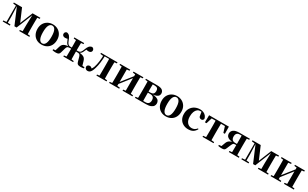

<svg xmlns="http://www.w3.org/2000/svg" viewBox="388 -2631 7563 4721"><g transform="rotate(30 4169.5 -270.0)"><path d="M344 -42 144 -513H133V-541H273L438 -156H416L572 -541H606V-515H597L406 -42ZM580 0 581 -217 591 -541H727Q726 -516 725 -473.5Q724 -431 723.5 -385Q723 -339 723 -305V-236Q723 -202 723.5 -156Q724 -110 725 -68Q726 -26 727 0ZM36 0V-30L130 -37H150L239 -30V0ZM505 0V-30L614 -41H684L793 -30V0ZM40 -511V-541H146V-500H135ZM121 0V-541H148L160 -219V0ZM649 -500V-541H793V-511L684 -500Z M1143 17Q1061 17 998.5 -18.5Q936 -54 901 -119.5Q866 -185 866 -273Q866 -362 903.5 -425.5Q941 -489 1004.5 -523Q1068 -557 1143 -557Q1220 -557 1283 -523.5Q1346 -490 1384 -426.5Q1422 -363 1422 -273Q1422 -184 1386.5 -119Q1351 -54 1288.5 -18.5Q1226 17 1143 17ZM1143 -18Q1201 -18 1232 -80.5Q1263 -143 1263 -271Q1263 -400 1232 -461.5Q1201 -523 1143 -523Q1087 -523 1055.5 -461.5Q1024 -400 1024 -271Q1024 -143 1055.5 -80.5Q1087 -18 1143 -18Z M1451 0V-29L1609 -48L1507 -11L1550 -154Q1563 -200 1587.5 -226Q1612 -252 1655 -265Q1698 -278 1767 -282L1765 -272Q1725 -279 1698 -302.5Q1671 -326 1649 -388Q1638 -418 1626 -436.5Q1614 -455 1592 -480L1647 -434Q1626 -426 1605.5 -422Q1585 -418 1562 -418Q1528 -418 1504.5 -436Q1481 -454 1481 -486Q1481 -541 1537 -557Q1587 -551 1618.5 -515.5Q1650 -480 1676 -401Q1694 -354 1712 -331Q1730 -308 1750.5 -301Q1771 -294 1795 -294H1896V-262H1802Q1768 -262 1747.5 -256.5Q1727 -251 1714.5 -234Q1702 -217 1693 -184L1661 -69Q1651 -24 1625.5 -6.5Q1600 11 1543 11Q1520 11 1495.5 8Q1471 5 1451 0ZM2341 0Q2322 5 2297 8Q2272 11 2251 11Q2193 11 2168 -6.5Q2143 -24 2132 -69L2100 -184Q2091 -217 2078.5 -234Q2066 -251 2046 -256.5Q2026 -262 1991 -262H1896V-294H1998Q2024 -294 2044 -301Q2064 -308 2082 -331Q2100 -354 2117 -401Q2144 -480 2175.5 -515.5Q2207 -551 2257 -557Q2313 -541 2313 -486Q2313 -454 2289 -436Q2265 -418 2231 -418Q2207 -418 2188.5 -422Q2170 -426 2150 -434L2201 -480Q2179 -455 2167.5 -436.5Q2156 -418 2145 -388Q2122 -326 2095.5 -302.5Q2069 -279 2028 -272L2025 -282Q2094 -278 2137.5 -265Q2181 -252 2205.5 -226Q2230 -200 2243 -154L2285 -11L2183 -48L2341 -29ZM1824 0Q1826 -26 1826.5 -69.5Q1827 -113 1827.5 -165Q1828 -217 1828 -268V-286Q1828 -331 1827.5 -380Q1827 -429 1826.5 -472.5Q1826 -516 1824 -541H1969Q1968 -516 1967 -472.5Q1966 -429 1965.5 -380Q1965 -331 1965 -286V-268Q1965 -217 1965.5 -165Q1966 -113 1967 -69.5Q1968 -26 1969 0ZM1757 0V-30L1867 -41H1928L2035 -30V0ZM1757 -511V-541H2035V-511L1928 -500H1867Z M2446 11Q2410 11 2388.5 -11.5Q2367 -34 2367 -79Q2378 -103 2397.5 -114.5Q2417 -126 2441 -126Q2462 -126 2479.5 -114.5Q2497 -103 2516 -80V-67H2492V-81Q2511 -96 2523.5 -115.5Q2536 -135 2547 -168Q2572 -244 2584.5 -336Q2597 -428 2599 -541H2638Q2635 -427 2623 -331Q2611 -235 2588 -159Q2569 -92 2547.5 -54.5Q2526 -17 2501 -3Q2476 11 2446 11ZM2515 -511V-541H2618V-500H2611ZM2620 -511V-541H2808V-511ZM2696 0V-30L2804 -41H2875L2983 -30V0ZM2762 0Q2763 -26 2763.5 -68Q2764 -110 2764.5 -156Q2765 -202 2765 -236V-305Q2765 -339 2764.5 -385Q2764 -431 2763.5 -473.5Q2763 -516 2762 -541H2917Q2916 -516 2915 -473.5Q2914 -431 2913.5 -385Q2913 -339 2913 -305V-236Q2913 -202 2913.5 -156Q2914 -110 2915 -68Q2916 -26 2917 0ZM2839 -500V-541H2983V-511L2875 -500Z M3057 0V-30L3165 -41H3243L3344 -30V0ZM3438 0V-30L3533 -41H3610L3718 -30V0ZM3122 0Q3124 -26 3124.5 -68Q3125 -110 3125.5 -156Q3126 -202 3126 -236V-305Q3126 -339 3125.5 -385Q3125 -431 3124.5 -473.5Q3124 -516 3122 -541H3268V0ZM3238 -53 3186 -81H3215L3369 -277L3537 -489L3588 -463H3561L3400 -260ZM3507 0V-541H3652Q3651 -516 3650.5 -473.5Q3650 -431 3649.5 -385Q3649 -339 3649 -305V-236Q3649 -202 3649.5 -156Q3650 -110 3650.5 -68Q3651 -26 3652 0ZM3057 -511V-541H3344V-511L3243 -500H3166ZM3438 -511V-541H3718V-511L3610 -500H3533Z M3791 0V-30L3900 -41L3931 -35H4067Q4125 -35 4154.5 -65Q4184 -95 4184 -151Q4184 -209 4156 -239Q4128 -269 4064 -269H3931V-301H4059Q4163 -301 4163 -404Q4163 -454 4139.5 -479.5Q4116 -505 4062 -505H3931L3900 -500L3791 -511V-541H4109Q4214 -541 4257.5 -506.5Q4301 -472 4301 -413Q4301 -382 4285 -355.5Q4269 -329 4224.5 -310.5Q4180 -292 4093 -284L4095 -291Q4182 -289 4233 -271Q4284 -253 4305.5 -221Q4327 -189 4327 -146Q4327 -108 4306.5 -75Q4286 -42 4235.5 -21Q4185 0 4096 0ZM3856 0Q3858 -26 3858.5 -68Q3859 -110 3859.5 -156Q3860 -202 3860 -236V-305Q3860 -339 3859.5 -385Q3859 -431 3858.5 -473.5Q3858 -516 3856 -541H4005Q4004 -516 4003.5 -473Q4003 -430 4002.5 -380.5Q4002 -331 4002 -288V-236Q4002 -202 4002.5 -156Q4003 -110 4003.5 -68Q4004 -26 4005 0Z M4671 17Q4589 17 4526.5 -18.5Q4464 -54 4429 -119.5Q4394 -185 4394 -273Q4394 -362 4431.5 -425.5Q4469 -489 4532.5 -523Q4596 -557 4671 -557Q4748 -557 4811 -523.5Q4874 -490 4912 -426.5Q4950 -363 4950 -273Q4950 -184 4914.5 -119Q4879 -54 4816.5 -18.5Q4754 17 4671 17ZM4671 -18Q4729 -18 4760 -80.5Q4791 -143 4791 -271Q4791 -400 4760 -461.5Q4729 -523 4671 -523Q4615 -523 4583.5 -461.5Q4552 -400 4552 -271Q4552 -143 4583.5 -80.5Q4615 -18 4671 -18Z M5304 17Q5229 17 5166.5 -15.5Q5104 -48 5067 -110Q5030 -172 5030 -262Q5030 -358 5071 -424Q5112 -490 5179 -523.5Q5246 -557 5327 -557Q5380 -557 5423.5 -537Q5467 -517 5495 -482Q5523 -447 5529 -403Q5515 -353 5467 -353Q5437 -353 5415.5 -373Q5394 -393 5392 -443L5376 -538L5448 -493Q5420 -509 5396 -516Q5372 -523 5345 -523Q5300 -523 5264 -494.5Q5228 -466 5207.5 -412Q5187 -358 5187 -282Q5187 -172 5236.5 -111.5Q5286 -51 5369 -51Q5413 -51 5448.5 -70.5Q5484 -90 5510 -125L5529 -112Q5493 -46 5440 -14.5Q5387 17 5304 17Z M5581 -339 5584 -541H6145L6148 -339H6105L6042 -540L6113 -505H5616L5688 -540L5626 -339ZM5709 0V-30L5819 -41H5911L6021 -30V0ZM5787 0Q5788 -26 5789 -68Q5790 -110 5790.5 -156Q5791 -202 5791 -236V-305Q5791 -339 5790.5 -385Q5790 -431 5789 -473.5Q5788 -516 5787 -541H5942Q5941 -516 5940.5 -473.5Q5940 -431 5939.5 -385Q5939 -339 5939 -305V-236Q5939 -202 5939.5 -156Q5940 -110 5940.5 -68Q5941 -26 5942 0Z M6446 -541H6741V-511L6631 -500L6597 -508H6475Q6424 -508 6395 -479.5Q6366 -451 6366 -391Q6366 -333 6394.5 -302.5Q6423 -272 6481 -272H6597V-239H6492Q6455 -239 6439 -216.5Q6423 -194 6407 -155L6364 -52Q6351 -18 6330.5 -3.5Q6310 11 6257 11Q6234 11 6210 8.5Q6186 6 6157 0V-30L6300 -43L6216 -10L6264 -139Q6284 -196 6327 -226Q6370 -256 6453 -261L6450 -250Q6370 -256 6321 -273.5Q6272 -291 6249.5 -321.5Q6227 -352 6227 -396Q6227 -461 6279 -501Q6331 -541 6446 -541ZM6526 0Q6527 -26 6527.5 -68.5Q6528 -111 6528.5 -160Q6529 -209 6529 -251V-305Q6529 -339 6528.5 -385Q6528 -431 6527.5 -473.5Q6527 -516 6526 -541H6675Q6674 -516 6673 -473.5Q6672 -431 6671.5 -385Q6671 -339 6671 -305V-236Q6671 -202 6671.5 -156Q6672 -110 6673 -68Q6674 -26 6675 0ZM6456 0V-30L6562 -41H6633L6741 -30V0Z M7120 -42 6920 -513H6909V-541H7049L7214 -156H7192L7348 -541H7382V-515H7373L7182 -42ZM7356 0 7357 -217 7367 -541H7503Q7502 -516 7501 -473.5Q7500 -431 7499.5 -385Q7499 -339 7499 -305V-236Q7499 -202 7499.5 -156Q7500 -110 7501 -68Q7502 -26 7503 0ZM6812 0V-30L6906 -37H6926L7015 -30V0ZM7281 0V-30L7390 -41H7460L7569 -30V0ZM6816 -511V-541H6922V-500H6911ZM6897 0V-541H6924L6936 -219V0ZM7425 -500V-541H7569V-511L7460 -500Z M7641 0V-30L7749 -41H7827L7928 -30V0ZM8022 0V-30L8117 -41H8194L8302 -30V0ZM7706 0Q7708 -26 7708.5 -68Q7709 -110 7709.5 -156Q7710 -202 7710 -236V-305Q7710 -339 7709.5 -385Q7709 -431 7708.5 -473.5Q7708 -516 7706 -541H7852V0ZM7822 -53 7770 -81H7799L7953 -277L8121 -489L8172 -463H8145L7984 -260ZM8091 0V-541H8236Q8235 -516 8234.5 -473.5Q8234 -431 8233.5 -385Q8233 -339 8233 -305V-236Q8233 -202 8233.5 -156Q8234 -110 8234.5 -68Q8235 -26 8236 0ZM7641 -511V-541H7928V-511L7827 -500H7750ZM8022 -511V-541H8302V-511L8194 -500H8117Z"/></g></svg>

Font: Noto Serif TC ExtraBold
Style: Regular
Weight: 800
Designer: Ryoko NISHIZUKA 西塚涼子 (kana & ideographs); Frank Grießhammer (Latin, Greek & Cyrillic); Wenlong ZHANG 张文龙 (bopomofo); San
Foundry: Adobe
Version: Version 2.002-H1;hotconv 1.1.0;makeotfexe 2.6.0